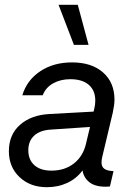

<svg xmlns="http://www.w3.org/2000/svg" viewBox="-20 -770 547 800"><path d="M304 -750 349 -583H288L224 -750ZM406 -116Q403 -103 403 -93Q403 -75 415 -66.5Q427 -58 453 -57L438 7L421 8Q375 8 351.5 -11.5Q328 -31 324 -60Q299 -26 260.5 -8Q222 10 175 10Q106 10 61.5 -32Q17 -74 17 -140Q17 -209 63.5 -250Q110 -291 187 -295L370 -305L373 -318Q377 -334 377 -351Q377 -393 350 -416.5Q323 -440 273 -440Q232 -440 201 -422.5Q170 -405 158 -373H73Q92 -436 147.5 -473Q203 -510 280 -510Q362 -510 409.5 -468Q457 -426 457 -355Q457 -334 450 -301ZM338 -170 355 -241 191 -230Q146 -227 122 -204.5Q98 -182 98 -144Q98 -104 123.5 -81.5Q149 -59 194 -59Q250 -59 288 -89Q326 -119 338 -170Z"/></svg>

Font: CBA Beacon Sans
Style: Italic
Weight: 400
Italic angle: -13°
Designer: Wei Huang
Foundry: Wei Huang
Version: Version 1.002